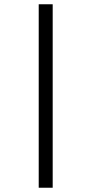

<svg xmlns="http://www.w3.org/2000/svg" viewBox="-20 -880 428 900"><path d="M161.5 0V-860H227V0Z"/></svg>

Font: Spartan Thin
Style: Regular
Weight: 400
Version: Version 1.004